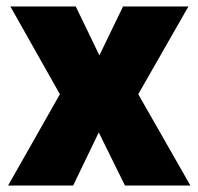

<svg xmlns="http://www.w3.org/2000/svg" viewBox="-20 -573 613 593"><path d="M165 -282 12 -553H214L287 -402L360 -553H562L407 -282L568 0H366L285 -164L206 0H5Z"/></svg>

Font: Noto Sans Malayalam SemiCondensed Black
Style: Regular
Weight: 900
Width: 4
Designer: Jelle Bosma - Monotype Design Team
Foundry: Monotype Imaging Inc.
Version: Version 2.104; ttfautohint (v1.8.4.7-5d5b)